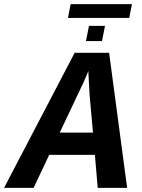

<svg xmlns="http://www.w3.org/2000/svg" viewBox="-71 -916 691 936"><path d="M548.8 0H405.3L391.6 -161.1H168.9L92.8 0H-51.3L293 -658.7H460.9ZM359.9 -569.8Q352.1 -549.8 337.2 -516.6Q322.3 -483.4 220.2 -269.5H382.3L365.7 -455.1L360.4 -552.7ZM426.3 -715.8H348.1L362.8 -790H440.9ZM273.4 -896H572.3L559.1 -828.6H260.3Z"/></svg>

Font: Liberation Mono
Style: Bold Italic
Weight: 700
Italic angle: -12°
Monospace: yes
Designer: Steve Matteson
Foundry: Ascender Corporation
Version: Version 2.1.5